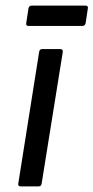

<svg xmlns="http://www.w3.org/2000/svg" viewBox="-20 -662 332 682"><path d="M81.1 -569.8Q71.3 -569.8 73.2 -580.1L81.1 -631.8Q83 -642.1 92.8 -642.1H284.2Q293.9 -642.1 292 -631.8L284.2 -580.1Q282.2 -569.8 272 -569.8ZM53.2 0Q43.5 0 44.9 -9.8L119.1 -478Q120.6 -487.8 130.9 -487.8H192.9Q198.2 -487.8 200.9 -485.4Q203.6 -482.9 203.1 -478L127.9 -9.8Q126.5 0 117.2 0Z"/></svg>

Font: Sofia Sans
Style: Italic
Weight: 400
Italic angle: -9°
Designer: Botio Nikoltchev, Ani Petrova
Foundry: lettersoup
Version: Version 4.100